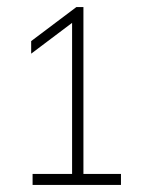

<svg xmlns="http://www.w3.org/2000/svg" viewBox="-20 -830 398 542"><path d="M72 -308V-339H183.5V-765.5L68 -678.5V-714L195.5 -810H215.5V-339H321.5V-308Z"/></svg>

Font: Encode Sans SemiCondensed SemiCondensed Thin
Style: Regular
Weight: 100
Width: 4
Designer: Multiple Designers
Foundry: Impallari Type
Version: Version 3.000; ttfautohint (v1.8.3) -l 8 -r 50 -G 200 -x 14 